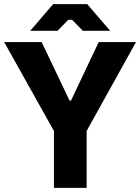

<svg xmlns="http://www.w3.org/2000/svg" viewBox="-26 -902 673 922"><path d="M119 -754H250L302 -807H320L372 -754H503L393 -882H229ZM233 0H390V-273L627 -700H448L315 -419H308L174 -700H-6L233 -273Z"/></svg>

Font: Fixel Text Bold
Style: Bold
Weight: 700
Width: 4
Designer: AlfaBravo + MacPaw
Foundry: Kyrylo Tkachov, Marchela Mozhyna, Serhii Makarenko, Maria Weinstein, Zakhar Kryvoshyya
Version: Version 1.211